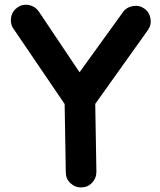

<svg xmlns="http://www.w3.org/2000/svg" viewBox="-20 -728 678 812"><path d="M323.7 64.5C341.8 64.5 356.9 58.1 369.1 45.4C381.3 32.2 387.7 17.1 387.7 -1L382.8 -288.6L606.4 -602.1C616.2 -616.7 619.6 -632.8 616.2 -650.9C612.8 -668.9 604 -682.6 589.4 -692.4C575.2 -702.1 559.1 -705.6 541 -702.1C522.9 -698.7 508.8 -689.9 499 -675.3L316.4 -422.4L143.1 -680.7C132.8 -694.8 119.1 -703.6 101.1 -707C83 -710 66.9 -706.1 52.7 -695.8C38.6 -685.5 29.8 -671.9 26.9 -653.8C23.9 -635.7 27.3 -619.6 37.6 -605.5L253.4 -288.1L258.3 1C258.3 19 264.6 34.2 277.8 46.4C290.5 58.6 305.7 64.9 323.7 64.5Z"/></svg>

Font: Mikhak
Style: Bold
Weight: 700
Designer: Amin Abedi
Version: Version 3.2